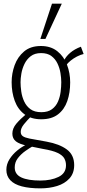

<svg xmlns="http://www.w3.org/2000/svg" viewBox="-20 -840 480 1056"><path d="M202 196Q142 196 100 185Q58 174 36.5 151Q15 128 15 94Q15 63 32 36Q49 9 74.5 -12Q100 -33 126 -45L159 -35Q143 -26 119.5 -9.5Q96 7 78.5 29.5Q61 52 61 81Q61 119 97.5 136Q134 153 202 153Q261 153 302 133Q343 113 343 69Q343 48 333.5 31Q324 14 297 1Q270 -12 216 -21L132 -38Q87 -47 67.5 -62.5Q48 -78 48 -105Q48 -134 70 -160Q92 -186 127 -215L151 -200Q130 -179 112 -157Q94 -135 94 -115Q94 -99 105.5 -91Q117 -83 142 -78L236 -61Q307 -48 347.5 -18Q388 12 388 68Q388 113 362 141.5Q336 170 294 183Q252 196 202 196ZM207 -184Q151 -184 114.5 -211.5Q78 -239 61 -285.5Q44 -332 44 -388Q44 -436 60.5 -481.5Q77 -527 112.5 -557Q148 -587 205 -587Q259 -587 295 -558.5Q331 -530 348.5 -484Q366 -438 366 -387Q366 -330 350 -284Q334 -238 299 -211Q264 -184 207 -184ZM207 -223Q244 -223 266 -239.5Q288 -256 299 -281.5Q310 -307 313.5 -335.5Q317 -364 317 -388Q317 -411 312.5 -438.5Q308 -466 296 -491Q284 -516 262.5 -532Q241 -548 206 -548Q171 -548 149 -531Q127 -514 114.5 -488Q102 -462 97.5 -435Q93 -408 93 -388Q93 -365 97 -336.5Q101 -308 113 -282Q125 -256 147.5 -239.5Q170 -223 207 -223ZM343 -480 331 -505Q342 -529 366 -549.5Q390 -570 425 -583L440 -543Q422 -539 403 -529Q384 -519 368.5 -506.5Q353 -494 343 -480ZM202 -626 266 -820H320L230 -626Z"/></svg>

Font: Oswald ExtraLight
Style: Regular
Weight: 250
Designer: Vernon Adams
Foundry: Vernon Adams
Version: Version 4.103;gftools[0.9.33.dev8+g029e19f]